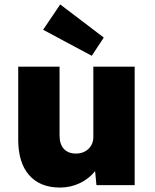

<svg xmlns="http://www.w3.org/2000/svg" viewBox="-20 -833 698 864"><path d="M250 11Q160 11 111 -45Q62 -101 62 -204V-533H248V-223Q248 -184 267.5 -163Q287 -142 321 -142Q356 -142 378 -163Q400 -184 400 -216V-533H586V0H414L408 -63Q381 -29 339.5 -9Q298 11 250 11ZM393 -582 174 -699 251 -813 447 -664Z"/></svg>

Font: Lexend Deca ExtraBold
Style: Regular
Weight: 800
Designer: Bonnie Shaver-Troup, Thomas Jockin
Foundry: Lexend
Version: Version 1.008; ttfautohint (v1.8.4.7-5d5b)